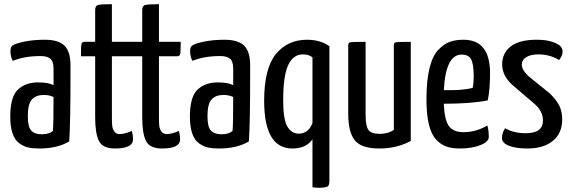

<svg xmlns="http://www.w3.org/2000/svg" viewBox="-20 -700 2736 918"><path d="M317 -388V-335Q317 -115 311 -24Q255 10 167 10Q136 10 114.5 5Q93 0 72 -15Q51 -30 40 -62Q29 -94 29 -142Q29 -237 65.5 -271.5Q102 -306 163 -306Q210 -306 236 -293V-372Q236 -406 221 -419Q206 -432 174 -432Q97 -432 41 -409Q30 -430 30 -456Q30 -476 41 -483Q56 -493 99 -501.5Q142 -510 194 -510Q259 -510 288 -482Q317 -454 317 -388ZM236 -236Q217 -246 189 -246Q153 -246 133 -225Q113 -204 113 -144Q113 -93 129.5 -75.5Q146 -58 180 -58Q215 -58 233 -74Q236 -108 236 -236Z M435 -431H367Q367 -478 369.5 -489Q372 -500 384 -500H435V-652Q435 -672 448.5 -676Q462 -680 515 -680V-500H619Q619 -452 616.5 -441.5Q614 -431 602 -431H515V-139Q515 -112 516.5 -98Q518 -84 526.5 -71.5Q535 -59 552 -59Q577 -59 610 -74Q616 -54 616 -34Q616 10 530 10Q471 10 453 -26Q435 -62 435 -139Z M660 -431H592Q592 -478 594.5 -489Q597 -500 609 -500H660V-652Q660 -672 673.5 -676Q687 -680 740 -680V-500H844Q844 -452 841.5 -441.5Q839 -431 827 -431H740V-139Q740 -112 741.5 -98Q743 -84 751.5 -71.5Q760 -59 777 -59Q802 -59 835 -74Q841 -54 841 -34Q841 10 755 10Q696 10 678 -26Q660 -62 660 -139Z M1176 -388V-335Q1176 -115 1170 -24Q1114 10 1026 10Q995 10 973.5 5Q952 0 931 -15Q910 -30 899 -62Q888 -94 888 -142Q888 -237 924.5 -271.5Q961 -306 1022 -306Q1069 -306 1095 -293V-372Q1095 -406 1080 -419Q1065 -432 1033 -432Q956 -432 900 -409Q889 -430 889 -456Q889 -476 900 -483Q915 -493 958 -501.5Q1001 -510 1053 -510Q1118 -510 1147 -482Q1176 -454 1176 -388ZM1095 -236Q1076 -246 1048 -246Q1012 -246 992 -225Q972 -204 972 -144Q972 -93 988.5 -75.5Q1005 -58 1039 -58Q1074 -58 1092 -74Q1095 -108 1095 -236Z M1555 -479V163Q1555 186 1546.5 191.5Q1538 197 1507 198Q1489 198 1474 195V-34Q1444 10 1378 10Q1243 10 1243 -218Q1243 -373 1299 -441.5Q1355 -510 1448 -510Q1511 -510 1555 -479ZM1474 -112V-426Q1456 -440 1428 -440Q1382 -440 1358 -389Q1334 -338 1334 -220Q1334 -127 1354.5 -94Q1375 -61 1408 -61Q1455 -61 1474 -112Z M1944 -500V-26Q1877 10 1794 10Q1708 10 1676.5 -29Q1645 -68 1645 -156V-484Q1645 -496 1655 -498Q1665 -500 1728 -500V-149Q1728 -98 1741.5 -79Q1755 -60 1796 -60Q1836 -60 1863 -79V-484Q1863 -496 1873.5 -498Q1884 -500 1944 -500Z M2196 -68Q2256 -68 2310 -100Q2317 -78 2317 -45Q2317 -22 2276.5 -6Q2236 10 2179 10Q2141 10 2114 0.5Q2087 -9 2064.5 -33.5Q2042 -58 2030.5 -105.5Q2019 -153 2019 -224Q2019 -314 2033.5 -373.5Q2048 -433 2075.5 -461.5Q2103 -490 2130.5 -500Q2158 -510 2196 -510Q2323 -510 2323 -350Q2323 -270 2312 -220Q2231 -204 2102 -204Q2105 -126 2126.5 -97Q2148 -68 2196 -68ZM2187 -439Q2111 -439 2102 -269Q2193 -267 2240 -280Q2245 -303 2245 -340Q2244 -396 2232 -417.5Q2220 -439 2187 -439Z M2536 -203 2439 -286Q2381 -333 2381 -392Q2381 -447 2422.5 -478.5Q2464 -510 2545 -510Q2592 -510 2622 -499.5Q2652 -489 2661 -477.5Q2670 -466 2670 -454Q2670 -433 2653 -413Q2609 -440 2554 -440Q2518 -440 2496.5 -427Q2475 -414 2475 -391Q2475 -362 2515 -329L2608 -254Q2641 -222 2654.5 -194Q2668 -166 2668 -129Q2668 -63 2623.5 -26.5Q2579 10 2502 10Q2447 10 2413.5 -3Q2380 -16 2380 -40Q2380 -64 2395 -87Q2436 -63 2494 -63Q2576 -63 2576 -124Q2576 -168 2536 -203Z"/></svg>

Font: YanoneKaffeesatzRR
Style: Regular
Weight: 400
Designer: Yanone (Cyrillic: Daniel Pouzeot & Huerta Tipografica)
Foundry: Yanone
Version: Version 1.100;PS 001.100;hotconv 1.0.70;makeotf.lib2.5.58329